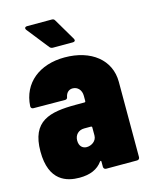

<svg xmlns="http://www.w3.org/2000/svg" viewBox="-109 -773 669 852"><g transform="rotate(-15 226.0 -347.0)"><path d="M285 -594 226 -694C223 -700 218 -702 212 -702H99C92 -702 88 -699 88 -694C88 -692 89 -690 91 -687L170 -587C174 -582 179 -580 185 -580H276C283 -580 287 -583 287 -588C287 -589 286 -592 285 -594ZM223 -525C108 -525 26 -461 20 -355C20 -347 25 -343 32 -343L177 -342C184 -342 188 -346 189 -354C193 -372 205 -383 222 -383C245 -383 262 -365 262 -338V-314C262 -311 260 -309 257 -309H217C96 -309 12 -289 12 -149C12 -12 93 8 150 8C199 8 234 -7 256 -38C259 -42 262 -40 262 -36V-12C262 -5 267 0 274 0H416C423 0 428 -5 428 -12V-358C428 -459 345 -525 223 -525ZM216 -115C198 -115 182 -127 182 -154C182 -180 200 -198 226 -198H257C260 -198 262 -196 262 -193V-156C262 -130 237 -115 216 -115Z"/></g></svg>

Font: Barlow Condensed ExtraBold
Style: Regular
Weight: 800
Width: 3
Designer: Jeremy Tribby
Foundry: Tribby Type
Version: Version 1.422;hotconv 1.0.109;makeotfexe 2.5.65596